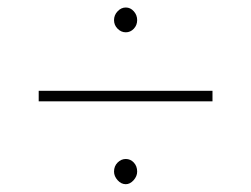

<svg xmlns="http://www.w3.org/2000/svg" viewBox="-20 -642 663 507"><path d="M281.1 -588.9Q281.1 -602.2 290.6 -612.2Q300 -622.2 312.2 -622.2Q324.4 -622.2 333.3 -612.2Q342.2 -602.2 342.2 -588.9Q342.2 -575.6 333.3 -566.1Q324.4 -556.7 312.2 -556.7Q300 -556.7 290.6 -566.1Q281.1 -575.6 281.1 -588.9ZM541.1 -402.2V-374.4H82.2V-402.2ZM281.1 -188.9Q281.1 -203.3 290.6 -212.8Q300 -222.2 312.2 -222.2Q324.4 -222.2 333.3 -212.8Q342.2 -203.3 342.2 -188.9Q342.2 -176.7 332.8 -166.1Q323.3 -155.6 312.2 -155.6Q300 -155.6 290.6 -166.1Q281.1 -176.7 281.1 -188.9Z"/></svg>

Font: Paperlogy 1 Thin
Style: Regular
Weight: 250
Designer: redesigned by Lee Juim, glyphs from Gmarket Sans & Montserrat
Foundry: PT&
Version: Version 1.001